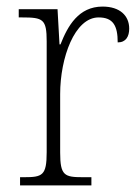

<svg xmlns="http://www.w3.org/2000/svg" viewBox="-20 -564 427 584"><path d="M41 0H258V-25H232C176 -25 163 -30 163 -100V-278C163 -388 207 -511 280 -511C324 -511 338 -486 338 -435C363 -435 373 -453 373 -477C373 -516 345 -544 292 -544C219 -544 186 -485 164 -429H161L155 -536H37V-511H47C111 -511 122 -506 122 -438V-101C122 -30 109 -25 53 -25H41Z"/></svg>

Font: Noto Serif Hebrew SemiCondensed ExtraLight
Style: Regular
Weight: 200
Width: 4
Designer: Monotype Design Team
Foundry: Monotype Imaging Inc.
Version: Version 2.004